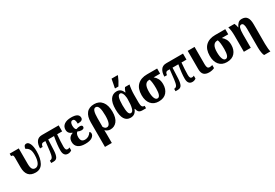

<svg xmlns="http://www.w3.org/2000/svg" viewBox="64 -2060 5096 3563"><g transform="rotate(-30 2611.5 -278.0)"><path d="M74 -217V-419Q74 -458 65.5 -470.5Q57 -483 31 -483H26V-536H221V-210Q221 -131 241 -97Q261 -63 304 -63Q358 -63 387.5 -123.5Q417 -184 417 -288Q417 -373 389.5 -413Q362 -453 324 -464Q324 -499 339 -521.5Q354 -544 385 -544Q428 -544 455 -486Q482 -428 482 -322Q482 -175 431.5 -82.5Q381 10 271 10Q74 10 74 -217Z M870 -117Q869 -225 902 -407H777L767 -180Q763 -91 740 -45.5Q717 0 658 0H607V-51Q649 -52 666.5 -86Q684 -120 694 -203L717 -407H671Q626 -407 618 -338H563Q563 -425 600 -480.5Q637 -536 717 -536H1076V-407H969Q955 -254 955 -149Q955 -108 966 -88.5Q977 -69 1000 -69Q1025 -69 1045 -81V-19Q1032 -8 1011.5 0Q991 8 966 8Q920 8 895 -23Q870 -54 870 -117Z M1130 -147Q1130 -203 1157.5 -236.5Q1185 -270 1231 -284V-289Q1144 -319 1144 -401Q1144 -470 1197.5 -509Q1251 -548 1347 -548Q1511 -548 1511 -450Q1511 -420 1486.5 -403Q1462 -386 1399 -386Q1399 -439 1386.5 -465Q1374 -491 1346 -491Q1320 -491 1306 -468Q1292 -445 1292 -405Q1292 -367 1302 -341Q1312 -315 1329 -311Q1368 -326 1407 -326Q1430 -326 1444 -316.5Q1458 -307 1458 -288Q1458 -244 1399 -244Q1379 -244 1358 -249.5Q1337 -255 1321 -264Q1303 -254 1291.5 -229.5Q1280 -205 1280 -165Q1280 -112 1302 -86.5Q1324 -61 1370 -61Q1454 -61 1507 -144Q1530 -131 1530 -102Q1530 -56 1482 -23Q1434 10 1335 10Q1234 10 1182 -31.5Q1130 -73 1130 -147Z M1620 -286Q1620 -412 1675 -480.5Q1730 -549 1842 -549Q1947 -549 2007.5 -473Q2068 -397 2068 -258Q2068 -124 2014 -56.5Q1960 11 1872 11Q1813 11 1765 -35Q1767 1 1767 49V240H1620ZM1918 -260Q1918 -374 1899 -429.5Q1880 -485 1838 -485Q1799 -485 1783 -435.5Q1767 -386 1767 -293V-105Q1781 -82 1797 -69Q1813 -56 1836 -56Q1918 -56 1918 -260Z M2138 -267Q2138 -407 2186.5 -476.5Q2235 -546 2321 -546Q2413 -546 2450 -447H2456Q2465 -475 2473.5 -495Q2482 -515 2498 -536H2594Q2586 -505 2579 -445Q2572 -385 2572 -333V-161Q2572 -102 2586 -77.5Q2600 -53 2633 -53H2639V0H2563Q2511 0 2488 -23Q2465 -46 2454 -95H2447Q2428 -43 2393.5 -16.5Q2359 10 2305 10Q2223 10 2180.5 -57.5Q2138 -125 2138 -267ZM2428 -308V-345Q2422 -411 2402.5 -444.5Q2383 -478 2358 -478Q2321 -478 2304.5 -425.5Q2288 -373 2288 -267Q2288 -160 2302.5 -111Q2317 -62 2352 -62Q2392 -62 2410 -129Q2428 -196 2428 -308ZM2325 -621 2338 -684Q2342 -707 2347.5 -735Q2353 -763 2359 -796H2490V-784Q2456 -697 2397 -606H2325Z M2688 -249Q2688 -392 2763 -464Q2838 -536 2969 -536H3186V-426H3048Q3090 -392 3114 -345.5Q3138 -299 3138 -228Q3138 -124 3080.5 -57Q3023 10 2910 10Q2805 10 2746.5 -59.5Q2688 -129 2688 -249ZM2986 -227Q2986 -367 2962 -426H2945Q2895 -426 2866.5 -382Q2838 -338 2838 -242Q2838 -152 2858.5 -101.5Q2879 -51 2916 -51Q2986 -51 2986 -227Z M3534 -117Q3533 -225 3566 -407H3441L3431 -180Q3427 -91 3404 -45.5Q3381 0 3322 0H3271V-51Q3313 -52 3330.5 -86Q3348 -120 3358 -203L3381 -407H3335Q3290 -407 3282 -338H3227Q3227 -425 3264 -480.5Q3301 -536 3381 -536H3740V-407H3633Q3619 -254 3619 -149Q3619 -108 3630 -88.5Q3641 -69 3664 -69Q3689 -69 3709 -81V-19Q3696 -8 3675.5 0Q3655 8 3630 8Q3584 8 3559 -23Q3534 -54 3534 -117Z M3841 -145V-536H3988V-164Q3988 -114 4001 -92Q4014 -70 4044 -70Q4070 -70 4104 -80V-15Q4087 -6 4056 2Q4025 10 3989 10Q3916 10 3878.5 -26Q3841 -62 3841 -145Z M4148 -249Q4148 -392 4223 -464Q4298 -536 4429 -536H4646V-426H4508Q4550 -392 4574 -345.5Q4598 -299 4598 -228Q4598 -124 4540.5 -57Q4483 10 4370 10Q4265 10 4206.5 -59.5Q4148 -129 4148 -249ZM4446 -227Q4446 -367 4422 -426H4405Q4355 -426 4326.5 -382Q4298 -338 4298 -242Q4298 -152 4318.5 -101.5Q4339 -51 4376 -51Q4446 -51 4446 -227Z M5000 64V-342Q5000 -405 4986.5 -434Q4973 -463 4946 -463Q4911 -463 4897 -419.5Q4883 -376 4883 -287V0H4735V-346Q4735 -406 4728 -457Q4721 -508 4711 -536H4843Q4864 -490 4871 -442H4872Q4894 -491 4924 -520Q4954 -549 5003 -549Q5077 -549 5112.5 -502Q5148 -455 5148 -352V69Q5148 118 5153 169Q5158 220 5165 240H5031Q5017 221 5008.5 168.5Q5000 116 5000 64Z"/></g></svg>

Font: Noto Serif CondExtraBold
Style: Regular
Weight: 800
Width: 3
Designer: Monotype Design Team
Foundry: Monotype Imaging Inc.
Version: Version 1.001